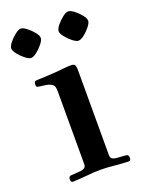

<svg xmlns="http://www.w3.org/2000/svg" viewBox="-143 -755 620 826"><g transform="rotate(-20 167.0 -342.0)"><path d="M-9 -623Q-9 -634 3.5 -649.5Q16 -665 32 -677.5Q48 -690 58 -690Q69 -690 85 -677.5Q101 -665 113.5 -649.5Q126 -634 126 -623Q126 -613 113.5 -597Q101 -581 85 -568.5Q69 -556 58 -556Q48 -556 32 -568.5Q16 -581 3.5 -597Q-9 -613 -9 -623ZM208 -623Q208 -634 220.5 -649.5Q233 -665 249 -677.5Q265 -690 275 -690Q286 -690 302 -677.5Q318 -665 330.5 -649.5Q343 -634 343 -623Q343 -613 330.5 -597Q318 -581 302 -568.5Q286 -556 275 -556Q265 -556 249 -568.5Q233 -581 220.5 -597Q208 -613 208 -623ZM35 -8Q35 -23 49 -23L91 -26Q101 -27 108.5 -31.5Q116 -36 116 -50V-383Q116 -399 112 -406.5Q108 -414 99 -418Q90 -423 76.5 -425Q63 -427 52 -428Q44 -429 39.5 -430.5Q35 -432 35 -442Q35 -451 38 -454.5Q41 -458 51 -458Q62 -458 87 -459.5Q112 -461 131 -462Q155 -464 175 -466Q195 -468 207 -468Q223 -468 226 -459.5Q229 -451 229 -440V-50Q229 -36 236.5 -31.5Q244 -27 254 -26L296 -23Q310 -23 310 -8Q310 6 299 6Q289 6 271.5 4.5Q254 3 239 2Q222 0 204 -1Q186 -2 172 -2Q158 -2 140 -1Q122 0 105 2Q90 3 72.5 4.5Q55 6 45 6Q35 6 35 -8Z"/></g></svg>

Font: Monomakh
Style: Regular
Weight: 400
Version: Version 1.200; ttfautohint (v1.8.4.7-5d5b)